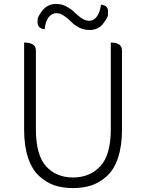

<svg xmlns="http://www.w3.org/2000/svg" viewBox="-20 -946 745 979"><path d="M257 -1Q215 -16 179 -49Q143 -82 123 -142Q103 -202 103 -285V-729Q163 -729 163 -689V-288Q163 -155 215 -98Q267 -41 352 -41Q438 -41 491 -98Q545 -155 545 -288V-729Q602 -729 602 -689V-285Q602 -202 582 -142Q562 -82 526 -49Q490 -16 447 -1Q404 13 352 13Q300 13 257 -1ZM437 -793Q408 -793 382 -806Q357 -820 342 -836Q327 -852 307 -865Q287 -879 268 -879Q244 -879 227 -857Q211 -835 208 -797Q166 -801 172 -844Q169 -856 195 -891Q222 -926 267 -926Q295 -926 320 -912Q345 -899 360 -883Q376 -867 396 -853Q416 -840 435 -840Q459 -840 474 -862Q490 -884 495 -922Q537 -919 530 -875Q535 -863 508 -828Q482 -793 437 -793Z"/></svg>

Font: Swei Half Moon CJK SC
Style: Light
Weight: 300
Version: Version 2.071